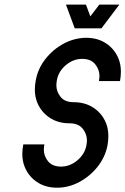

<svg xmlns="http://www.w3.org/2000/svg" viewBox="-20 -829 557 853"><path d="M307.1 -375Q358.9 -375 396.5 -349.6Q434.1 -324.2 451.2 -281.7Q461.4 -255.9 461.4 -224.1Q461.4 -204.6 457.5 -182.6Q447.3 -130.9 413.6 -88.4Q379.9 -45.9 332.5 -20.5Q285.2 4.9 233.4 4.9Q181.6 4.9 144 -20.5Q106.4 -45.9 89.4 -88.4Q79.1 -114.3 79.1 -145Q79.1 -165 83.5 -187.5H177.2Q174.8 -174.8 174.8 -163.6Q174.8 -135.7 193.6 -112.3Q212.4 -88.9 251.5 -88.9Q290.5 -88.9 323.2 -116.2Q356 -143.6 363.8 -182.6Q366.2 -194.8 366.2 -205.6Q366.2 -233.9 347.2 -257.6Q328.1 -281.2 289.1 -281.2Q237.3 -281.2 199.7 -306.6Q162.1 -332 145 -374.5Q134.8 -400.4 134.8 -431.2Q134.8 -451.2 139.2 -473.6Q148.9 -525.4 182.6 -567.9Q216.3 -610.4 263.4 -635.5Q310.5 -660.6 362.8 -661.1Q414.6 -661.1 452.1 -635.7Q489.7 -610.4 506.8 -567.9Q517.1 -542 517.1 -510.3Q517.1 -490.7 513.2 -468.8H419.4Q421.9 -481 421.9 -491.7Q421.9 -520 402.8 -543.7Q383.8 -567.4 344.7 -567.4Q305.7 -567.4 272.9 -540Q240.2 -512.7 232.9 -473.6Q230.5 -460.9 230.5 -449.7Q230.5 -421.9 249.3 -398.4Q268.1 -375 307.1 -375ZM312 -703.1 272.9 -808.6H361.8L381.3 -756.3L421.4 -808.6H510.3L430.7 -703.1Z"/></svg>

Font: Lambda
Style: Italic
Weight: 400
Italic angle: -11°
Designer: GGBotNet
Version: 0.22